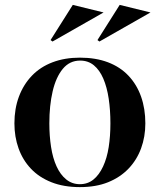

<svg xmlns="http://www.w3.org/2000/svg" viewBox="-20 -751 655 786"><path d="M307 -515Q372 -515 422 -496Q472 -477 506 -441Q540 -405 557.5 -355.5Q575 -306 575 -246Q575 -191 557.5 -143.5Q540 -96 506 -60.5Q472 -25 422.5 -5Q373 15 307 15Q241 15 190.5 -5Q140 -25 106.5 -60.5Q73 -96 56 -143.5Q39 -191 39 -246Q39 -306 57.5 -355.5Q76 -405 110.5 -441Q145 -477 195 -496Q245 -515 307 -515ZM308 -503Q265 -503 237 -469Q209 -435 195.5 -377Q182 -319 182 -246Q182 -195 189 -149.5Q196 -104 211.5 -70Q227 -36 251 -16.5Q275 3 307 3Q339 3 362.5 -16Q386 -35 402 -69.5Q418 -104 425 -149Q432 -194 432 -246Q432 -300 425 -347Q418 -394 403 -429Q388 -464 364.5 -483.5Q341 -503 308 -503ZM387 -581 379 -587 470 -731 596 -700ZM195 -581 187 -587 278 -731 404 -700Z"/></svg>

Font: Kalnia Medium
Style: Regular
Weight: 500
Designer: Frida Medrano
Foundry: Frida Medrano
Version: Version 1.105